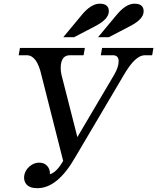

<svg xmlns="http://www.w3.org/2000/svg" viewBox="-20 -988 838 1024"><path d="M375 -789.6H317.4L416.5 -908.7Q465.8 -968.3 511.7 -968.3Q560.5 -968.3 560.5 -927.7Q560.5 -886.2 488.3 -848.6ZM560.5 -789.6H502.9L602.1 -908.7Q651.4 -968.3 697.3 -968.3Q746.1 -968.3 746.1 -927.7Q746.1 -885.7 673.8 -848.6ZM179.7 15.6Q137.7 15.6 120.6 -5.4Q108.4 -20 108.4 -41Q108.4 -46.9 109.4 -53.2Q114.7 -81.1 137.9 -100.8Q161.1 -120.6 189.5 -120.6Q217.3 -120.6 233.4 -101.1Q246.1 -85.4 246.1 -64.5L245.6 -58.6Q281.7 -68.4 316.9 -129.9L200.7 -588.4Q176.8 -693.4 123 -693.4H79.6L86.4 -732.4H432.6L425.8 -693.4H353Q303.7 -693.4 303.7 -624.5Q303.7 -605 308.1 -588.4L392.6 -256.8L588.4 -588.4Q612.8 -629.9 612.8 -661.6Q612.8 -693.4 581.5 -693.4H517.6L524.4 -732.4H798.3L791.5 -693.4H752Q701.2 -693.4 640.6 -588.4L381.3 -149.4Q287.1 15.6 179.7 15.6Z"/></svg>

Font: Munson
Style: Italic
Weight: 400
Italic angle: -12°
Designer: Paul James MIller
Foundry: High-Logic / Made with FontCreator
Version: Version 2.10;May 5, 2019;FontCreator 11.5.0.2430 64-bit